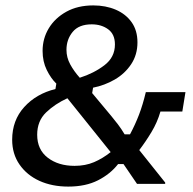

<svg xmlns="http://www.w3.org/2000/svg" viewBox="-20 -680 715 710"><path d="M232.5 10Q172.5 10 125.8 -11.2Q79.2 -32.5 52.1 -71.7Q25 -110.8 25 -163.3Q25 -235 69.6 -284.2Q114.2 -333.3 185 -350.8L188.3 -370.8Q168.3 -390 152.9 -421.2Q137.5 -452.5 137.5 -491.7Q137.5 -537.5 160.4 -575.4Q183.3 -613.3 225.4 -636.7Q267.5 -660 325 -660Q370.8 -660 407.9 -644.2Q445 -628.3 466.7 -597.9Q488.3 -567.5 488.3 -523.3Q488.3 -477.5 465 -442.5Q441.7 -407.5 404.2 -385.8Q366.7 -364.2 324.2 -355.8L320.8 -335.8L391.7 -250.8Q404.2 -235.8 416.2 -220Q428.3 -204.2 440.8 -183.3H460.8Q480 -219.2 494.2 -256.2Q508.3 -293.3 519.2 -339.2H665.8L654.2 -267.5H573.3Q561.7 -227.5 540.4 -192.1Q519.2 -156.7 495 -125L590.8 -5V0H486.7L436.7 -73.3H416.7Q388.3 -36.7 342.5 -13.3Q296.7 10 232.5 10ZM255.8 -66.7Q295.8 -66.7 327.9 -80.4Q360 -94.2 389.2 -117.5L229.2 -316.7Q183.3 -295.8 150.4 -264.2Q117.5 -232.5 117.5 -181.7Q117.5 -126.7 156.7 -96.7Q195.8 -66.7 255.8 -66.7ZM275 -392.5Q327.5 -409.2 366.2 -438.8Q405 -468.3 405 -515.8Q405 -553.3 380 -571.7Q355 -590 319.2 -590Q271.7 -590 248.8 -562.1Q225.8 -534.2 225.8 -495.8Q225.8 -467.5 239.6 -442.1Q253.3 -416.7 275 -392.5Z"/></svg>

Font: Familjen Grotesk
Style: Italic
Weight: 400
Italic angle: -9.46201°
Designer: Anders Wikstroem, Jonas Baeckman, Matilda Gysing, Kristian Moeller
Foundry: Familjen STHLM AB
Version: Version 2.000